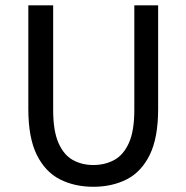

<svg xmlns="http://www.w3.org/2000/svg" viewBox="-20 -696 707 728"><path d="M334 12.2Q262.7 12.2 207 -16.1Q151.4 -44.4 119.4 -109.1Q87.4 -173.8 87.4 -282.7V-675.8H181.6V-278.8Q181.6 -199.7 201.7 -154.1Q221.7 -108.4 256.1 -89.4Q290.5 -70.3 334 -70.3Q377.9 -70.3 413.1 -89.4Q448.2 -108.4 468.8 -154.1Q489.3 -199.7 489.3 -278.8V-675.8H579.6V-282.7Q579.6 -173.8 547.9 -109.1Q516.1 -44.4 460.7 -16.1Q405.3 12.2 334 12.2Z"/></svg>

Font: Akatab Medium
Style: Regular
Weight: 500
Designer: SIL Global
Foundry: SIL Global
Version: Version 4.100